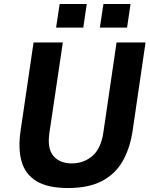

<svg xmlns="http://www.w3.org/2000/svg" viewBox="-20 -937 753 967"><path d="M323 10Q219.5 10 162.8 -25.2Q106 -60.5 88.2 -125.5Q70.5 -190.5 84 -280.5L149 -723H296.5L229 -269.5Q217 -188.5 249.2 -151.2Q281.5 -114 341.5 -114Q401 -114 444.8 -151Q488.5 -188 500.5 -269.5L567 -723H713L647.5 -275.5Q634 -188 596.8 -123.8Q559.5 -59.5 492.5 -24.8Q425.5 10 323 10ZM483 -798 501 -917H637.5L620 -798ZM262.5 -798 280.5 -917H417L399.5 -798Z"/></svg>

Font: Public Sans
Style: Bold Italic
Weight: 700
Italic angle: -8°
Designer: The Public Sans project authors (U.S. Web Design System). Libre Franklin designed by Pablo Impallari and Rodrigo Fuenzal
Version: Version 1.008; ttfautohint (v1.8.1) -l 8 -r 50 -G 200 -x 14 